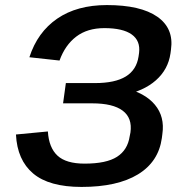

<svg xmlns="http://www.w3.org/2000/svg" viewBox="-20 -729 731 758"><path d="M302 9Q174 9 111 -44Q48 -97 43 -198L169 -210Q173 -146 207 -114.5Q241 -83 314 -83Q400 -83 442 -110Q484 -137 492 -191L495 -206Q503 -263 464.5 -292Q426 -321 344 -321H229L240 -401H355Q434 -401 476.5 -427Q519 -453 527 -506L529 -520Q535 -568 500 -593Q465 -618 392 -618Q325 -618 281 -584.5Q237 -551 215 -490L96 -503Q128 -602 206 -655.5Q284 -709 402 -709Q535 -709 601 -663Q667 -617 655 -533L653 -518Q644 -455 595.5 -412Q547 -369 465 -353L470 -382Q552 -363 591.5 -315.5Q631 -268 621 -200L619 -184Q606 -90 524.5 -40.5Q443 9 302 9Z"/></svg>

Font: Pathway Extreme 8pt Thin 12pt SemiBold
Style: Italic
Weight: 600
Italic angle: -8°
Version: Version 1.001;gftools[0.9.26]